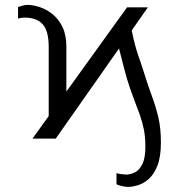

<svg xmlns="http://www.w3.org/2000/svg" viewBox="-20 -558 721 773"><path d="M204.5 0H110.8L176.1 -90.6V-370.7Q175.8 -434.3 151.5 -460.8Q127.1 -487.2 78.1 -487.2Q73.5 -487.2 66.1 -486.2Q58.6 -485.1 52.6 -483V-529.8Q61.8 -532.7 71.7 -535.5Q81.7 -538.4 89.5 -538.4Q112.6 -538.4 139.7 -529.5Q166.9 -520.6 191.4 -501.1Q215.9 -481.5 231.5 -449.4Q247.2 -417.3 247.2 -370.7V-189.3L491.5 -528.4H575.3L510.3 -435.7Q522 -376.4 537.3 -332.7Q552.6 -289.1 561.1 -261.4Q576.7 -210.9 592 -169.9Q607.2 -128.9 617.5 -85.6Q627.8 -42.3 627.8 15.6Q627.8 73.9 613.6 109.4Q599.4 144.9 577.9 163.4Q556.5 181.8 533.7 188.2Q511 194.6 494.3 194.6Q485.1 194.6 468.9 190.7Q452.8 186.8 448.9 183.2V139.2Q455.3 141.3 467.2 142.8Q479 144.2 488.6 144.9Q506.7 144.5 524.3 135.3Q541.9 126.1 553.6 101.7Q565.3 77.4 565.3 32.7Q565.3 -6.4 559.1 -37.1Q552.9 -67.8 542.3 -97.5Q531.6 -127.1 518.1 -162.1Q504.6 -197.1 490.1 -244.3Q483.3 -268.5 475.7 -298.1Q468 -327.8 459.2 -362.9Z"/></svg>

Font: Inter UI Thin
Style: Regular
Weight: 100
Designer: Rasmus Andersson
Foundry: rsms
Version: 3.2;8d6f07862